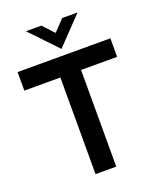

<svg xmlns="http://www.w3.org/2000/svg" viewBox="-161 -986 888 1081"><g transform="rotate(-20 283.0 -445.0)"><path d="M282 -728 437 -890H345L282 -824L220 -890H128ZM221 0H345V-579H561V-690H5V-579H221Z"/></g></svg>

Font: FREAK Grotesk Next
Style: Bold
Weight: 700
Width: 3
Designer: La Scuola Open Source
Foundry: La Scuola Open Source
Version: Version 1.000;PS 1.0;hotconv 1.0.72;makeotf.lib2.5.5900